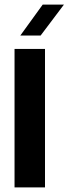

<svg xmlns="http://www.w3.org/2000/svg" viewBox="-20 -812 297 832"><path d="M43 0V-600H175V0ZM68 -658 165 -792H257L156 -658Z"/></svg>

Font: Big Shoulders Text ExtraBold
Style: Regular
Weight: 800
Designer: Patric King
Foundry: XO Type Co
Version: Version 1.000; ttfautohint (v1.8.2)